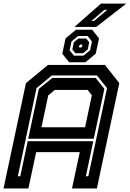

<svg xmlns="http://www.w3.org/2000/svg" viewBox="-37 -1068 736 1088"><path d="M-17 0 110 -597 235 -700H558L639 -597L512 0H371L415 -206H168L124 0ZM64 -69H78L120 -268H491.5L449.5 -69H463.5L569.5 -568.5L512.5 -640.5H257L170 -568.5ZM198 -347H445L483.5 -528L459.5 -558.5H273.5L236.5 -528ZM123 -282 183 -564.5 259.5 -626.5H505L554.5 -564.5L494.5 -282ZM355 -715 316 -763.5 334.5 -850.5 394 -899.5H485.5L524 -850.5L505.5 -763.5L446.5 -715ZM382 -752.5H436L473.5 -783L484 -833L459.5 -864H405.5L368 -833L357.5 -783ZM390 -766.5 373 -788 381.5 -828.5 407.5 -849.5H451.5L468.5 -828.5L460 -788L434 -766.5ZM414 -798.5H422.5L428 -803.5L430 -811L426.5 -815.5H418L412.5 -811L410.5 -803.5ZM385 -915.5 535 -1047.5H678.5L508.5 -915.5ZM481.5 -949.5H496.5L571 -1012.5H555Z"/></svg>

Font: Tourney Thin
Style: Italic
Weight: 100
Italic angle: -12°
Designer: Tyler Finck
Foundry: Etcetera Type Co
Version: Version 1.015